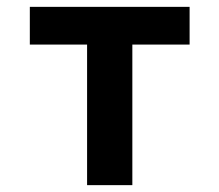

<svg xmlns="http://www.w3.org/2000/svg" viewBox="-20 -540 640 560"><path d="M234 0V-410H67V-520H533V-410H366V0Z"/></svg>

Font: Iosevka SS04 XBd Ex
Style: Regular
Weight: 800
Width: 7
Monospace: yes
Designer: Belleve Invis
Foundry: Belleve Invis
Version: Version 19.0.0; ttfautohint (v1.8.4)